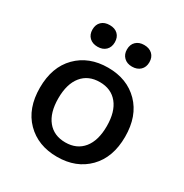

<svg xmlns="http://www.w3.org/2000/svg" viewBox="-165 -830 929 970"><g transform="rotate(30 300.0 -345.0)"><path d="M264.2 -637.2Q264.2 -608.4 246.6 -591.3Q229 -574.2 199.2 -574.2Q169.4 -574.2 151.6 -591.3Q133.8 -608.4 133.8 -637.2Q133.8 -666.5 151.4 -683.3Q168.9 -700.2 199.2 -700.2Q229.5 -700.2 246.8 -683.3Q264.2 -666.5 264.2 -637.2ZM399.9 -700.2Q430.2 -700.2 448 -683.3Q465.8 -666.5 465.8 -637.2Q465.8 -608.4 447.8 -591.3Q429.7 -574.2 399.9 -574.2Q370.6 -574.2 352.8 -591.6Q335 -608.9 335 -637.2Q335 -666.5 352.8 -683.3Q370.6 -700.2 399.9 -700.2ZM119.6 -440.2Q188.5 -509.8 299.8 -509.8Q411.1 -509.8 479.5 -440.2Q547.9 -370.6 547.9 -250Q547.9 -129.4 479.5 -59.8Q411.1 9.8 299.8 9.8Q188.5 9.8 119.6 -59.8Q50.8 -129.4 50.8 -250Q50.8 -370.6 119.6 -440.2ZM299.8 -425.8Q232.9 -425.8 195.6 -379.9Q158.2 -334 158.2 -250Q158.2 -166 195.6 -120.1Q232.9 -74.2 299.8 -74.2Q366.2 -74.2 403.6 -120.1Q440.9 -166 440.9 -250Q440.9 -334 403.6 -379.9Q366.2 -425.8 299.8 -425.8Z"/></g></svg>

Font: Work Sans Medium
Style: Regular
Weight: 500
Designer: Wei Huang
Foundry: Wei Huang
Version: Version 2.012